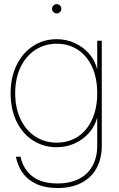

<svg xmlns="http://www.w3.org/2000/svg" viewBox="-20 -716 586 944"><path d="M58.1 54.7H81.1Q94.2 116.2 139.4 151.1Q184.6 186 262.7 186Q324.7 186 368.7 163.3Q412.6 140.6 435.3 98.6Q458 56.6 458 0V-136.7H457.5Q446.8 -96.2 418.2 -63.2Q389.6 -30.3 348.1 -11.2Q306.6 7.8 258.8 7.8Q194.3 7.8 142.6 -25.1Q90.8 -58.1 61.5 -118.4Q32.2 -178.7 32.2 -257.8Q32.2 -336.4 62 -396.7Q91.8 -457 143.3 -490.2Q194.8 -523.4 258.8 -523.4Q306.6 -523.4 348.6 -503.9Q390.6 -484.4 419.4 -450.7Q448.2 -417 457.5 -376H458V-515.6H480.5V0Q480.5 63 455.1 110.1Q429.7 157.2 380.6 182.9Q331.5 208.5 262.7 208.5Q203.6 208.5 160.9 189.5Q118.2 170.4 92.8 136Q67.4 101.6 58.1 54.7ZM458 -257.8Q458 -331.5 433.1 -386.5Q408.2 -441.4 363 -471.2Q317.9 -501 258.8 -501Q200.7 -501 154.3 -471.2Q107.9 -441.4 81.3 -386.2Q54.7 -331.1 54.7 -257.8Q54.7 -184.6 81.3 -129.4Q107.9 -74.2 154.3 -44.4Q200.7 -14.6 258.8 -14.6Q317.9 -14.6 363 -44.4Q408.2 -74.2 433.1 -129.2Q458 -184.1 458 -257.8ZM235.8 -672.9Q235.8 -679.2 239 -684.3Q242.2 -689.5 247.3 -692.6Q252.4 -695.8 258.8 -695.8Q265.1 -695.8 270.3 -692.6Q275.4 -689.5 278.6 -684.3Q281.7 -679.2 281.7 -672.9Q281.7 -666.5 278.6 -661.4Q275.4 -656.2 270.3 -653.1Q265.1 -649.9 258.8 -649.9Q252.4 -649.9 247.3 -653.1Q242.2 -656.2 239 -661.4Q235.8 -666.5 235.8 -672.9Z"/></svg>

Font: Intratopia Thin
Style: Regular
Weight: 100
Designer: Rasmus Andersson
Foundry: rsms
Version: Version 3.000;Glyphs 3.2.3 (3260)